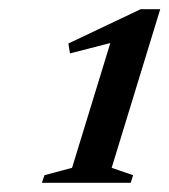

<svg xmlns="http://www.w3.org/2000/svg" viewBox="-20 -697 368 417"><path d="M136.5 -332.5 232 -644 248.5 -611 132 -581 128.5 -602.5 285.5 -677H328L222.5 -332.5L269 -316.5L264 -300H71L76.5 -316.5Z"/></svg>

Font: Newsreader 24pt SemiBold
Style: Italic
Weight: 600
Italic angle: -17°
Designer: Hugues Gentile
Foundry: Production Type
Version: Version 1.003